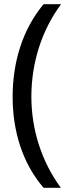

<svg xmlns="http://www.w3.org/2000/svg" viewBox="-20 -734 340 912"><path d="M40 -274C40 -113 86 41 187 158H269C177 33 129 -120 129 -275C129 -433 177 -589 270 -714H187C86 -593 40 -437 40 -274Z"/></svg>

Font: Noto Sans Hebrew Droid Medium
Style: Regular
Weight: 500
Designer: Monotype Design Team
Foundry: Monotype Imaging Inc.
Version: Version 1.100